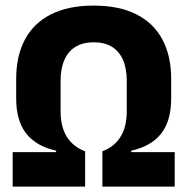

<svg xmlns="http://www.w3.org/2000/svg" viewBox="-20 -675 685 694"><path d="M318.4 -654.8Q410.7 -654.8 473.1 -623.1Q535.5 -591.5 567.1 -532.1Q598.7 -472.7 598.7 -390.1V-318.8Q598.7 -238.8 562.9 -192.6Q527 -146.4 454.3 -130.3V-125.1L611.5 -125.2V-0.5H350.1V-128.3Q391.8 -143.4 415 -179.5Q438.2 -215.5 438.2 -273.6V-382.1Q438.2 -427.2 424.6 -458.4Q411 -489.7 384.5 -505.9Q358 -522.2 318.8 -522.2Q280.1 -522.2 253.2 -505.9Q226.4 -489.7 212.7 -458.4Q199 -427.2 199 -382.1V-273.6Q199 -215.5 222.3 -179.5Q245.6 -143.4 287.7 -128.3V-0.5H25.8V-125.2L182.9 -125.1V-130.3Q110.7 -146.4 74.6 -192.6Q38.5 -238.8 38.5 -318.8V-390.1Q38.5 -472.7 70.1 -532.1Q101.7 -591.5 164.1 -623.1Q226.4 -654.8 318.4 -654.8Z"/></svg>

Font: Anek Latin Medium
Style: Regular
Weight: 500
Designer: Yesha Goshar
Foundry: Ek Type
Version: Version 1.003